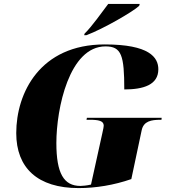

<svg xmlns="http://www.w3.org/2000/svg" viewBox="-20 -951 881 981"><path d="M412 -779 410 -771H421C507 -803 659 -891 691 -921L694 -931H533C501 -889 450 -816 412 -779ZM382 10C469 10 562 -5 651 -36L704 -286C714 -332 753 -339 800 -339H805L806 -349H424L422 -339H438C483 -339 510 -334 510 -309C510 -305 508 -292 503 -271L445 -8C425 -3 400 -1 391 -1C306 -1 268 -65 268 -220C268 -397 334 -714 519 -714C601 -714 615 -668 615 -494C712 -494 789 -517 789 -597C789 -658 743 -724 515 -724C184 -724 63 -476 63 -271C63 -93 172 10 382 10Z"/></svg>

Font: Noto Serif Display Black
Style: Italic
Weight: 900
Italic angle: -12°
Designer: Monotype Design Team
Foundry: Monotype Imaging Inc.
Version: Version 2.009